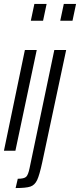

<svg xmlns="http://www.w3.org/2000/svg" viewBox="-23 -763 405 972"><path d="M133 -658 151 -743H213L195 -658ZM-3 0 103 -510H163L55 0ZM282 -658 300 -743H362L344 -658ZM127 87 252 -510H312L191 58Q177 123 165 148.5Q153 174 131 181.5Q109 189 56 189L67 142Q99 142 109.5 132Q120 122 127 87Z"/></svg>

Font: Saira Ultra Condensed
Style: Italic
Weight: 400
Width: 1
Italic angle: -12°
Designer: Hector Gatti with collaboration of the Omnibus-Type team
Foundry: Omnibus-Type
Version: Version 1.001; ttfautohint (v1.8)